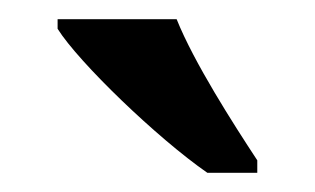

<svg xmlns="http://www.w3.org/2000/svg" viewBox="-20 -786 328 200"><path d="M196 -606H248V-619C223 -657 182 -721 164 -766H40V-756C62 -721 144 -642 196 -606Z"/></svg>

Font: Noto Serif Armenian Condensed SemiBold
Style: Regular
Weight: 600
Width: 3
Designer: Monotype Design Team
Foundry: Monotype Imaging Inc.
Version: Version 2.008